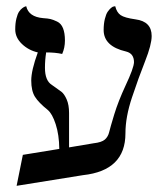

<svg xmlns="http://www.w3.org/2000/svg" viewBox="-20 -581 539 615"><path d="M279.8 -122.1Q305.7 -125 315.9 -134Q326.2 -143.1 329.6 -157.5Q333 -171.9 345.9 -214.4Q358.9 -256.8 381.8 -306.2Q408.7 -363.3 409.2 -381.8Q409.2 -409.7 383.8 -416Q312 -432.6 312 -484.9Q312 -504.9 315.9 -520.5Q319.8 -536.1 325 -543.5Q330.1 -550.8 335.4 -555.4Q340.8 -560.1 345.2 -560.5L349.1 -561Q354 -541 366.5 -532.5Q378.9 -523.9 414.1 -519Q465.8 -512.2 465.8 -465.8Q465.8 -438 444.8 -385Q423.8 -332 402.8 -269Q381.8 -206.1 381.8 -153.8Q381.8 -34.7 246.1 -20L33.2 14.2L53.2 -85L169.9 -104Q169.4 -149.4 158.4 -183.1Q147.5 -216.8 132.8 -229Q104 -252 92 -271Q80.1 -290 80.1 -323.2Q80.1 -355.5 101.1 -413.1Q71.3 -419.9 50 -440.4Q28.8 -460.9 28.8 -486.8Q28.8 -506.8 32.5 -521.5Q36.1 -536.1 41 -543.5Q45.9 -550.8 51.5 -554.9Q57.1 -559.1 60.5 -560.1L64 -561Q71.8 -526.9 118.2 -522.9Q133.3 -522 141.6 -520Q149.9 -518.1 162.8 -512Q175.8 -505.9 181.9 -490.5Q188 -475.1 188 -451.2Q188 -428.2 179.2 -408.2Q157.2 -413.1 127.9 -413.1Q124 -389.2 124 -363.8Q124 -322.8 146 -309.1Q168 -293.9 177 -286.9Q186 -279.8 193.6 -262.5Q201.2 -245.1 201.2 -219.2V-108.9Z"/></svg>

Font: Biolilbert
Style: Regular
Weight: 400
Designer: Philipp H. Poll
Foundry: Philipp H. Poll
Version: Version 1.1.0